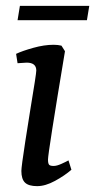

<svg xmlns="http://www.w3.org/2000/svg" viewBox="-20 -629 325 656"><path d="M53 -45Q53 -59 66.5 -146.5Q80 -234 84 -257Q104 -377 104 -388Q104 -415 71 -415Q64 -415 40 -413L35 -445Q56 -455 93.5 -465.5Q131 -476 163 -476Q178 -476 190 -473L202 -454Q144 -106 144 -84Q144 -71 147.5 -66.5Q151 -62 163 -62Q174 -62 189.5 -69Q205 -76 214 -81L224 -49Q201 -29 168 -11Q135 7 107 7Q78 7 65.5 -5Q53 -17 53 -45ZM48 -609H285L277 -560H40Z"/></svg>

Font: Caladea
Style: Italic
Weight: 400
Italic angle: -9°
Designer: Carolina Giovagnoli and Andres Torresi
Foundry: Carolina Giovagnoli & Andres Torresi
Version: Version 1.001